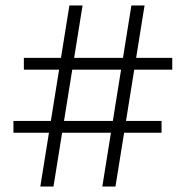

<svg xmlns="http://www.w3.org/2000/svg" viewBox="-20 -680 676 700"><path d="M507 -660 401 0H353L459 -660ZM569 -239V-196H29V-239ZM281 -660 175 0H127L233 -660ZM608 -469V-426H67V-469Z"/></svg>

Font: Kantumruy Pro Light
Style: Regular
Weight: 300
Version: Version 1.002